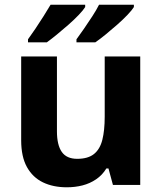

<svg xmlns="http://www.w3.org/2000/svg" viewBox="-20 -786 690 816"><path d="M576 -546V0H460L441 -70H432Q415 -42 388.5 -24Q362 -6 330.5 2Q299 10 264 10Q206 10 162.5 -11Q119 -32 94.5 -76Q70 -120 70 -190V-546H222V-228Q222 -170 242.5 -140.5Q263 -111 308 -111Q354 -111 379.5 -131.5Q405 -152 415 -192Q425 -232 425 -290V-546ZM549 -756Q541 -743 522 -723Q503 -703 478 -681Q453 -659 428.5 -639Q404 -619 385 -606H305V-619Q319 -638 337 -664Q355 -690 372.5 -717Q390 -744 401 -766H549ZM342 -756Q334 -743 315 -723Q296 -703 271 -681Q246 -659 221.5 -639Q197 -619 179 -606H99V-619Q113 -638 130.5 -664Q148 -690 165 -717Q182 -744 195 -766H342Z"/></svg>

Font: Noto Sans Lao Looped
Style: Bold
Weight: 700
Designer: Mark Frömberg, Ben Mitchell
Foundry: The Fontpad Ltd
Version: Version 1.001